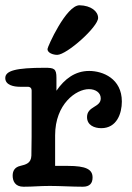

<svg xmlns="http://www.w3.org/2000/svg" viewBox="-26 -708 499 728"><path d="M346 -640C346 -665 319 -687 276 -688C225 -689 154 -530 154 -522C154 -507 176 -500 191 -500C227 -500 346 -606 346 -640ZM436 -323C436 -410 364 -439 312 -439C259 -439 219 -409 188 -364V-413C188 -448 179 -451 144 -451C34 -451 -6 -440 -6 -412C-6 -385 27 -379 49 -379H79C89 -379 94 -373 94 -365C94 -193 94 -150 93 -118C92 -89 72 -84 51 -79C29 -74 22 -59 22 -42C22 -22 31 0 63 0C103 0 121 -3 163 -3C203 -3 246 0 288 0C314 0 325 -13 325 -35C325 -66 300 -79 231 -79H183V-195C183 -314 263 -370 311 -370C336 -370 356 -357 356 -335C356 -300 304 -306 304 -264C304 -233 332 -222 358 -222C417 -222 436 -278 436 -323Z"/></svg>

Font: Life Savers
Style: ExtraBold
Weight: 800
Designer: Pablo Impallari, Rodrigo Fuenzalida, Brenda Gallo
Foundry: Pablo Impallari, Rodrigo Fuenzalida, Brenda Gallo
Version: Version 3.000